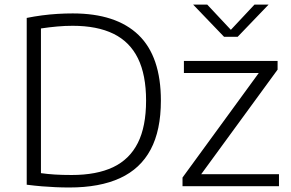

<svg xmlns="http://www.w3.org/2000/svg" viewBox="-20 -805 1256 830"><path d="M280 5.5Q249.5 5.5 220.8 4.2Q192 3 161.8 0.5Q131.5 -2 95.5 -6.5V-727.5Q127.5 -734 161.5 -738.5Q195.5 -743 229.2 -745Q263 -747 294.5 -747Q482 -747 578.8 -653.8Q675.5 -560.5 675.5 -370Q675.5 -241.5 631.2 -158.5Q587 -75.5 499 -35Q411 5.5 280 5.5ZM290 -48.5Q397.5 -48.5 468.8 -82.2Q540 -116 575.8 -187Q611.5 -258 611.5 -370Q611.5 -481.5 576.2 -553Q541 -624.5 470.5 -659Q400 -693.5 294 -693.5Q261.5 -693.5 227.5 -690.5Q193.5 -687.5 157 -682V-56.5Q185.5 -52.5 217 -50.5Q248.5 -48.5 290 -48.5ZM769 0V-37.5L1110 -505V-489.5H775V-541.5H1180V-504L838.5 -36.5V-52H1186V0ZM948.5 -646 815 -785H876L987 -666.5H969L1080 -785H1141L1007.5 -646Z"/></svg>

Font: Encode Sans SemiExpanded Light
Style: Regular
Weight: 300
Width: 6
Designer: Multiple Designers
Foundry: Impallari Type
Version: Version 3.002